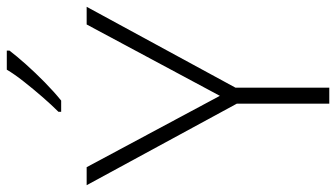

<svg xmlns="http://www.w3.org/2000/svg" viewBox="-232 -757 989 565"><g transform="rotate(-90 262.5 -474.5)"><path d="M263 -322 473 -714H525L287 -276V0H240V-272L0 -714H53ZM396 -941Q380 -920 355.5 -892.5Q331 -865 303 -837.5Q275 -810 249 -789H216V-797Q236 -817 259.5 -844Q283 -871 305 -899Q327 -927 340 -949H396Z"/></g></svg>

Font: Noto Kufi Arabic ExtraLight
Style: Regular
Weight: 200
Designer: Monotype Design Team, David Williams, Khaled Hosny
Foundry: Google LLC
Version: Version 2.109; ttfautohint (v1.8.4.7-5d5b)